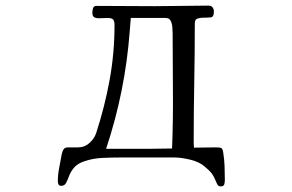

<svg xmlns="http://www.w3.org/2000/svg" viewBox="-20 -562 1040 684"><path d="M595 -442Q595 -451 594 -464.5Q593 -478 588 -488Q583 -498 570 -498H446Q445 -486 444 -474Q443 -462 442 -449Q426 -236 358 -32H519Q538 -32 556.5 -32.5Q575 -33 593 -33Q597 -135 596 -237.5Q595 -340 595 -442ZM781 79Q781 87 779 94.5Q777 102 766 102Q759 102 756 97.5Q753 93 751 88Q743 68 735 57Q727 46 710 32Q691 15 658.5 7Q626 -1 601 -1H411Q380 -1 346 0.5Q312 2 282 12Q257 20 244.5 34.5Q232 49 226.5 64Q221 79 215.5 89.5Q210 100 198 100Q191 100 188.5 95Q186 90 186 84Q186 61 191 35Q196 9 200 -13Q202 -23 206.5 -30Q211 -37 223 -37H259Q281 -37 298 -52Q315 -67 322 -86Q353 -181 370.5 -277Q388 -373 388 -473Q388 -488 382.5 -493Q377 -498 363 -498Q356 -498 348 -497.5Q340 -497 332 -497Q321 -497 315 -501Q309 -505 309 -517Q309 -525 311.5 -533Q314 -541 324 -541Q376 -541 427.5 -540.5Q479 -540 531 -540Q579 -540 627 -541Q675 -542 723 -542Q733 -542 737.5 -535.5Q742 -529 742 -521Q742 -501 730.5 -500Q719 -499 704 -499Q694 -499 684 -496Q674 -493 674 -479Q674 -373 672 -266.5Q670 -160 670 -53Q670 -49 670.5 -45Q671 -41 671 -36Q691 -36 711 -36.5Q731 -37 751 -37Q762 -37 767.5 -35Q773 -33 775 -20Q779 4 780 29.5Q781 55 781 79Z"/></svg>

Font: Kaisei Opti
Style: Regular
Weight: 400
Designer: Font-Kai, 金井和夫
Foundry: KAZUO KANAI
Version: Version 5.003